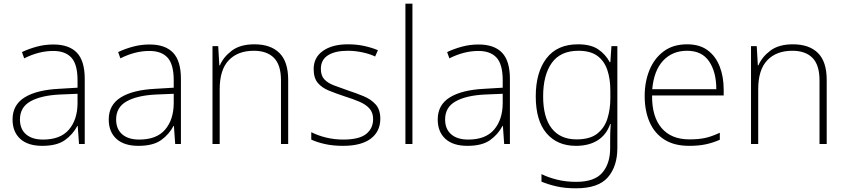

<svg xmlns="http://www.w3.org/2000/svg" viewBox="-20 -780 4581 1040"><path d="M269 -539Q354 -539 396.5 -494.5Q439 -450 439 -353V0H408L401 -98H399Q375 -52 331.5 -21Q288 10 209 10Q131 10 89.5 -28Q48 -66 48 -133Q48 -212 113.5 -252.5Q179 -293 300 -299L400 -305V-345Q400 -431 367 -467.5Q334 -504 268 -504Q191 -504 111 -464L99 -498Q137 -516 180 -527.5Q223 -539 269 -539ZM304 -268Q202 -263 145 -231Q88 -199 88 -133Q88 -81 121 -52.5Q154 -24 213 -24Q307 -24 353 -77.5Q399 -131 400 -219V-272Z M790 -539Q875 -539 917.5 -494.5Q960 -450 960 -353V0H929L922 -98H920Q896 -52 852.5 -21Q809 10 730 10Q652 10 610.5 -28Q569 -66 569 -133Q569 -212 634.5 -252.5Q700 -293 821 -299L921 -305V-345Q921 -431 888 -467.5Q855 -504 789 -504Q712 -504 632 -464L620 -498Q658 -516 701 -527.5Q744 -539 790 -539ZM825 -268Q723 -263 666 -231Q609 -199 609 -133Q609 -81 642 -52.5Q675 -24 734 -24Q828 -24 874 -77.5Q920 -131 921 -219V-272Z M1358 -540Q1446 -540 1493.5 -493Q1541 -446 1541 -347V0H1502V-345Q1502 -428 1464 -466.5Q1426 -505 1355 -505Q1268 -505 1219 -453.5Q1170 -402 1170 -297V0H1131V-530H1162L1168 -426H1171Q1190 -471 1235.5 -505.5Q1281 -540 1358 -540Z M2040 -137Q2040 -68 1988.5 -29Q1937 10 1838 10Q1783 10 1739 0Q1695 -10 1666 -24V-64Q1704 -45 1748 -34.5Q1792 -24 1839 -24Q1925 -24 1963 -54Q2001 -84 2001 -135Q2001 -170 1981.5 -192Q1962 -214 1927 -229Q1892 -244 1847 -258Q1799 -274 1761 -289.5Q1723 -305 1701 -331.5Q1679 -358 1679 -406Q1679 -469 1729.5 -504.5Q1780 -540 1865 -540Q1912 -540 1953 -531Q1994 -522 2027 -508L2012 -474Q1983 -488 1943 -496.5Q1903 -505 1864 -505Q1795 -505 1756.5 -480.5Q1718 -456 1718 -407Q1718 -370 1737 -350Q1756 -330 1789 -317.5Q1822 -305 1865 -290Q1911 -275 1950.5 -258.5Q1990 -242 2015 -214Q2040 -186 2040 -137Z M2214 0H2176V-760H2214Z M2572 -539Q2657 -539 2699.5 -494.5Q2742 -450 2742 -353V0H2711L2704 -98H2702Q2678 -52 2634.5 -21Q2591 10 2512 10Q2434 10 2392.5 -28Q2351 -66 2351 -133Q2351 -212 2416.5 -252.5Q2482 -293 2603 -299L2703 -305V-345Q2703 -431 2670 -467.5Q2637 -504 2571 -504Q2494 -504 2414 -464L2402 -498Q2440 -516 2483 -527.5Q2526 -539 2572 -539ZM2607 -268Q2505 -263 2448 -231Q2391 -199 2391 -133Q2391 -81 2424 -52.5Q2457 -24 2516 -24Q2610 -24 2656 -77.5Q2702 -131 2703 -219V-272Z M3111 -540Q3180 -540 3220 -513Q3260 -486 3283 -443H3286L3292 -530H3324V22Q3324 121 3272.5 180.5Q3221 240 3100 240Q3040 240 2994.5 229.5Q2949 219 2913 204V163Q2949 181 2997 193Q3045 205 3101 205Q3200 205 3242.5 155.5Q3285 106 3285 23V-15Q3285 -40 3285.5 -61.5Q3286 -83 3288 -108H3285Q3265 -50 3217.5 -20Q3170 10 3100 10Q2998 10 2940 -58.5Q2882 -127 2882 -258Q2882 -388 2940 -464Q2998 -540 3111 -540ZM3113 -505Q3016 -505 2969 -439.5Q2922 -374 2922 -258Q2922 -144 2968.5 -84.5Q3015 -25 3103 -25Q3176 -25 3215.5 -56.5Q3255 -88 3270.5 -138.5Q3286 -189 3286 -246V-289Q3286 -353 3269.5 -401.5Q3253 -450 3215.5 -477.5Q3178 -505 3113 -505Z M3702 -540Q3770 -540 3813.5 -507.5Q3857 -475 3878.5 -419.5Q3900 -364 3900 -294V-263H3512Q3511 -148 3563.5 -86.5Q3616 -25 3714 -25Q3763 -25 3798.5 -32.5Q3834 -40 3879 -61V-23Q3840 -6 3801.5 2Q3763 10 3713 10Q3632 10 3578.5 -24Q3525 -58 3498.5 -119Q3472 -180 3472 -260Q3472 -337 3498 -400.5Q3524 -464 3575 -502Q3626 -540 3702 -540ZM3702 -505Q3622 -505 3572 -451.5Q3522 -398 3513 -297H3860Q3860 -390 3821 -447.5Q3782 -505 3702 -505Z M4275 -540Q4363 -540 4410.5 -493Q4458 -446 4458 -347V0H4419V-345Q4419 -428 4381 -466.5Q4343 -505 4272 -505Q4185 -505 4136 -453.5Q4087 -402 4087 -297V0H4048V-530H4079L4085 -426H4088Q4107 -471 4152.5 -505.5Q4198 -540 4275 -540Z"/></svg>

Font: Noto Sans Lao Looped ExtraLight
Style: Regular
Weight: 200
Designer: Mark Frömberg, Ben Mitchell
Foundry: The Fontpad Ltd
Version: Version 1.002; ttfautohint (v1.8.4.7-5d5b)